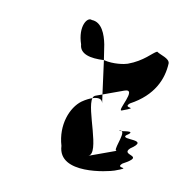

<svg xmlns="http://www.w3.org/2000/svg" viewBox="-63 -742 625 623"><g transform="rotate(-10 250.0 -430.5)"><path d="M110 -291C82 -201 246 -182 266 -182C331 -182 263 -188 295 -200C379 -212 289 -227 328 -244C401 -262 300 -276 322 -288C358 -296 324 -301 311 -304C320 -292 267 -244 285 -244H190C229 -244 212 -394 236 -426C226 -426 214 -425 199 -421C158 -409 114 -360 110 -291ZM230 -604C221 -574 251 -554 294 -541L304 -591C309 -623 309 -664 278 -676C266 -689 231 -664 230 -604ZM236 -426C259 -425 266 -416 264 -404L270 -432H247C242 -432 239 -430 236 -426ZM294 -541 270 -432H342C389 -432 303 -370 323 -370C388 -370 321 -376 353 -388C437 -400 479 -446 499 -494C504 -510 478 -525 469 -538C453 -537 422 -516 368 -516C358 -516 322 -522 294 -541ZM311 -304C310 -306 307 -307 304 -307C299 -307 305 -306 311 -304Z"/></g></svg>

Font: bitstorm
Style: ulcnobl
Weight: 400
Version: Version 0.2